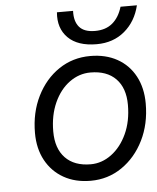

<svg xmlns="http://www.w3.org/2000/svg" viewBox="-52 -752 660 806"><g transform="rotate(-5 278.0 -348.5)"><path d="M555 -707Q539 -640 491 -599.5Q443 -559 373 -559Q293 -559 252.5 -599.5Q212 -640 218 -707H286Q284 -663 304.5 -639Q325 -615 371 -615Q416 -615 444.5 -639Q473 -663 486 -707ZM82 -210Q82 -296 116 -364.5Q150 -433 208.5 -472.5Q267 -512 341 -512Q406 -512 454.5 -485Q503 -458 529.5 -408.5Q556 -359 556 -293Q556 -207 522 -138.5Q488 -70 429.5 -30Q371 10 298 10Q233 10 184.5 -17.5Q136 -45 109 -94.5Q82 -144 82 -210ZM481 -294Q481 -365 443 -404Q405 -443 336 -443Q288 -443 247.5 -413.5Q207 -384 183 -331Q159 -278 159 -210Q159 -138 197 -98.5Q235 -59 304 -59Q351 -59 391.5 -89Q432 -119 456.5 -172Q481 -225 481 -294Z"/></g></svg>

Font: Overused Grotesk
Style: Italic
Weight: 400
Italic angle: -10°
Version: Version 0.003